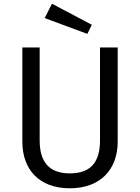

<svg xmlns="http://www.w3.org/2000/svg" viewBox="-20 -998 753 1031"><path d="M259 -978 220 -901 449 -816 473 -865ZM612 -743H517V-244C517 -127 467 -67 355 -67C245 -67 193 -127 193 -244V-743H100V-237C100 -91 187 13 355 13C522 13 612 -91 612 -237Z"/></svg>

Font: Glow Sans SC Normal Book
Style: Regular
Weight: 500
Designer: Ryoko NISHIZUKA (kana, bopomofo & ideographs); Paul D. Hunt (Latin, Greek & Cyrillic); Sandoll Communications, Soo-young
Version: Version 0.93